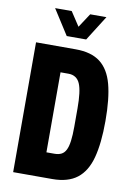

<svg xmlns="http://www.w3.org/2000/svg" viewBox="-96 -941 698 1002"><g transform="rotate(10 253.0 -440.5)"><path d="M46 0V-688H256Q339 -688 386.5 -651.5Q434 -615 454 -540Q474 -465 474 -346Q474 -228 453.5 -151.5Q433 -75 384.5 -37.5Q336 0 253 0ZM199 -132H242Q263 -132 278 -139.5Q293 -147 302 -165Q311 -183 315 -213.5Q319 -244 319 -288V-386Q319 -431 315 -463.5Q311 -496 302.5 -516Q294 -536 278.5 -546Q263 -556 242 -556H199ZM113 -881H201L270 -776H230L299 -881H385L301 -748H198Z"/></g></svg>

Font: Archivo ExtraCondensed ExtraBold
Style: Regular
Weight: 800
Width: 2
Designer: Hector Gatti
Foundry: Omnibus-Type
Version: Version 2.001